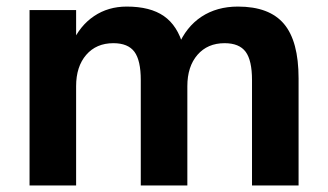

<svg xmlns="http://www.w3.org/2000/svg" viewBox="-20 -570 1009 590"><path d="M70.8 -539.1H213.9V-436.8H201.2Q225.6 -491.5 269.2 -520.6Q312.7 -549.8 369.4 -549.8Q441.7 -549.8 483.6 -520.6Q525.6 -491.5 543 -428.5H527.3Q552 -487.5 599.2 -518.7Q646.5 -549.8 711.2 -549.8Q807.6 -549.8 852.5 -496.7Q897.5 -443.6 897.5 -329.3V0H754.4V-324Q754.4 -384.3 734.9 -410.8Q715.3 -437.3 670.2 -437.3Q617.7 -437.3 586.7 -401.4Q555.7 -365.5 555.7 -305.2V0H412.6V-324Q412.6 -384.3 393.1 -410.8Q373.5 -437.3 328.4 -437.3Q275.9 -437.3 244.9 -401.4Q213.9 -365.5 213.9 -305.2V0H70.8Z"/></svg>

Font: Min Sans VF VF
Style: Regular
Weight: 400
Designer: Jinseong-Kim, NotoSansCJK, Nunito
Foundry: Jinseong-Kim
Version: Version 1.420;Glyphs 3.1.2 (3151)